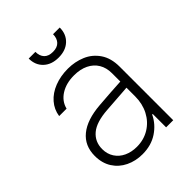

<svg xmlns="http://www.w3.org/2000/svg" viewBox="-207 -813 931 931"><g transform="rotate(-45 259.0 -347.5)"><path d="M240.2 -303.7Q276.4 -306.6 319.3 -309.6Q362.3 -312.5 391.6 -314V-371.1Q391.6 -408.7 375 -436.3Q358.4 -463.9 327.4 -479Q296.4 -494.1 253.9 -494.1Q199.7 -494.1 162.1 -470.2Q124.5 -446.3 114.3 -405.3H63.5Q69.3 -445.3 95.5 -475.3Q121.6 -505.4 163.3 -521.7Q205.1 -538.1 255.9 -538.1Q303.7 -538.1 345.7 -520.5Q387.7 -502.9 414.1 -464.4Q440.4 -425.8 440.4 -367.2V0H391.6V-91.8H387.7Q366.2 -46.4 322.5 -17.3Q278.8 11.7 218.8 11.7Q171.9 11.7 133.1 -7.1Q94.2 -25.9 71.5 -61.5Q48.8 -97.2 48.8 -146.5Q48.8 -216.3 97.9 -256.3Q147 -296.4 240.2 -303.7ZM224.6 -33.2Q272.9 -33.2 311 -56.6Q349.1 -80.1 370.4 -120.8Q391.6 -161.6 391.6 -211.9V-272L359.4 -269.5Q279.8 -263.2 250 -261.7Q170.9 -256.3 134.3 -225.6Q97.7 -194.8 97.7 -144.5Q97.7 -110.8 114.3 -85.4Q130.9 -60.1 159.7 -46.6Q188.5 -33.2 224.6 -33.2ZM262.7 -607.4Q213.9 -607.4 185.1 -634.8Q156.2 -662.1 156.2 -707H202.1Q202.1 -678.7 217.3 -662.6Q232.4 -646.5 262.7 -646.5Q292.5 -646.5 307.9 -662.8Q323.2 -679.2 323.2 -707H369.1Q369.1 -662.1 340.3 -634.8Q311.5 -607.4 262.7 -607.4Z"/></g></svg>

Font: Pretendard ExtraLight
Style: Regular
Weight: 200
Designer: Base glyphs from Inter by Rasmus Andersson; Hangeul glyphs from Noto Sans CJK(Source Han Sans) by Jang Soo-young and Kan
Foundry: Kil Hyung-jin
Version: Version 1.309